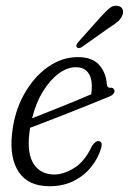

<svg xmlns="http://www.w3.org/2000/svg" viewBox="-20 -636 446 664"><path d="M329 -121.5Q319.5 -89.5 296.2 -59.8Q273 -30 236.5 -11Q200 8 151 8Q78.5 8 45.5 -40.2Q12.5 -88.5 21.5 -172Q29 -247.5 62.2 -308Q95.5 -368.5 144.5 -403.5Q193.5 -438.5 249.5 -438.5Q298.5 -438.5 322.5 -412Q346.5 -385.5 349.5 -344.5Q351 -332.5 359.5 -332.5Q372 -334.5 375.5 -324.5Q379 -310 355.5 -301Q327.5 -289.5 290.2 -274.5Q253 -259.5 214.2 -244.2Q175.5 -229 141.2 -215.8Q107 -202.5 84 -194Q82.5 -184.5 81.5 -175Q73 -104 97 -68.2Q121 -32.5 168 -32.5Q200 -32.5 236.8 -55.2Q273.5 -78 298 -131Q310.5 -149.5 321.5 -148Q337 -146 329 -121.5ZM242 -403.5Q212.5 -403.5 182.8 -381.5Q153 -359.5 128.5 -319.8Q104 -280 91 -227Q117 -237 153 -251.5Q189 -266 226.8 -281.2Q264.5 -296.5 295.5 -310Q297.5 -322 297.5 -339.5Q297.5 -369 283.5 -386.2Q269.5 -403.5 242 -403.5ZM326 -575Q344.5 -596 358.5 -607.5Q372.5 -619 388 -615.5Q400 -613.5 404 -603.5Q408 -593.5 402.5 -581.5Q397.5 -569.5 385.5 -559.8Q373.5 -550 356.5 -539.5L262.5 -473Q250.5 -466 245.5 -473Q242.5 -477 245 -482Q247.5 -487 251.5 -491.5Z"/></svg>

Font: Fraunces 144pt SuperSoft Light
Style: Italic
Weight: 300
Italic angle: -16°
Version: Version 1.000;[b76b70a41]